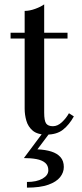

<svg xmlns="http://www.w3.org/2000/svg" viewBox="-20 -610 374 880"><path d="M192.5 7Q151.5 7 130 -11.2Q108.5 -29.5 100.8 -56.8Q93 -84 93 -111.5V-560Q115.5 -560 141.5 -569.5Q167.5 -579 182.5 -590V-94Q182.5 -56.5 191.5 -44Q200.5 -31.5 222.5 -31.5Q244 -31.5 263.8 -50Q283.5 -68.5 296 -91L318.5 -76.5Q297.5 -38.5 269 -15.8Q240.5 7 192.5 7ZM28.5 -433.5V-460H289.5V-433.5ZM103.5 250V224Q148 224 174.8 208.8Q201.5 193.5 201.5 170.5Q201.5 148.5 187 136.2Q172.5 124 147.2 119.2Q122 114.5 89.5 114.5L178 -4H210.5L151.5 74.5Q188 76 215 84.5Q242 93 257.2 110.2Q272.5 127.5 272.5 155.5Q272.5 180.5 255.5 202Q238.5 223.5 201.2 236.8Q164 250 103.5 250Z"/></svg>

Font: Bodoni Moda 9pt
Style: Regular
Weight: 400
Designer: Owen Earl
Foundry: indestructible type
Version: Version 2.005